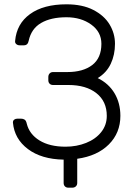

<svg xmlns="http://www.w3.org/2000/svg" viewBox="-20 -730 639 890"><path d="M538 -193Q538 -114 484.5 -60.5Q431 -7 338 6V118Q338 128 331.5 134Q325 140 315 140H297Q287 140 281 134Q275 128 275 118V10Q172 8 109.5 -39Q47 -86 40 -161V-163Q40 -171 46 -175.5Q52 -180 61 -180H77Q87 -180 94 -175.5Q101 -171 104 -157Q116 -108 163 -79Q210 -50 284 -50Q335 -50 379 -67.5Q423 -85 449 -117.5Q475 -150 475 -193Q475 -260 427 -298Q379 -336 297 -336H226Q216 -336 210 -342Q204 -348 204 -358V-373Q204 -383 210 -389.5Q216 -396 226 -396H292Q365 -396 407.5 -428.5Q450 -461 450 -527Q450 -582 403 -616Q356 -650 288 -650Q216 -650 170.5 -623.5Q125 -597 113 -541Q109 -520 91 -520H71Q62 -520 55.5 -525.5Q49 -531 50 -540Q57 -620 119.5 -665Q182 -710 288 -710Q362 -710 412.5 -684Q463 -658 488 -616.5Q513 -575 513 -527Q513 -476 493.5 -434.5Q474 -393 433 -368Q484 -343 511 -297.5Q538 -252 538 -193Z"/></svg>

Font: Rubik AZ
Style: Regular
Weight: 300
Designer: Hubert and Fischer
Foundry: Hubert & Fischer
Version: Version 2.000